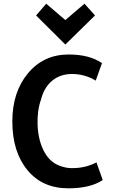

<svg xmlns="http://www.w3.org/2000/svg" viewBox="-20 -1005 665 1043"><path d="M538 -27Q471 18 351 18Q210 18 128.5 -81.5Q47 -181 47 -345Q47 -505 132 -607Q217 -709 353 -709Q466 -709 534 -662L500 -567Q441 -603 371 -603Q308 -603 264 -567Q220 -531 203 -465Q182 -406 184 -330Q187 -241 221.5 -178.5Q256 -116 321 -99Q349 -90 385 -92Q449 -94 504 -123ZM231 -985 335 -896 439 -985 496 -921 335 -763 176 -921Z"/></svg>

Font: Repo
Style: DemiBold
Weight: 600
Designer: Stefan Peev
Foundry: Context Ltd
Version: Version 001.000